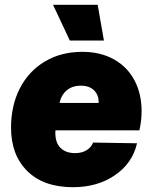

<svg xmlns="http://www.w3.org/2000/svg" viewBox="-20 -770 637 800"><path d="M26 -238Q26 -330 62.5 -401.5Q99 -473 166.5 -513.5Q234 -554 323 -554Q399 -554 455 -522.5Q511 -491 540.5 -435Q570 -379 570 -307Q570 -269 561 -227H211Q208 -180 230 -156Q252 -132 293 -132Q321 -132 340.5 -144Q360 -156 368 -176L551 -173Q532 -90 459 -40Q386 10 284 10Q162 10 94 -57Q26 -124 26 -238ZM391 -341Q392 -374 372 -393.5Q352 -413 317 -413Q281 -413 258 -393.5Q235 -374 228 -341ZM201 -750H387L413 -601H271Z"/></svg>

Font: Mona Sans Black
Style: Italic
Weight: 900
Italic angle: -11.7°
Designer: Deni Anggara
Foundry: GitHub
Version: Version 2.000